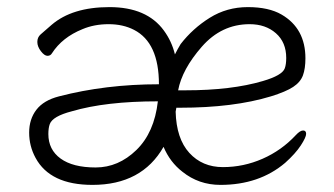

<svg xmlns="http://www.w3.org/2000/svg" viewBox="-20 -504 940 540"><path d="M424 -219Q277 -219 182 -191Q128 -177 120 -155Q116 -144 116 -127Q116 -83 150.5 -58Q185 -33 249 -33Q313 -33 363.5 -82Q414 -131 424 -219ZM502 -250Q631 -250 719 -276Q774 -292 781 -312Q785 -323 785 -341Q785 -385 756 -410.5Q727 -436 682 -436Q603 -436 547.5 -372.5Q492 -309 481 -250ZM440 -91Q379 16 240 16Q121 16 80 -60Q62 -93 62 -131Q62 -169 82.5 -195.5Q103 -222 146 -233Q277 -267 427 -267Q427 -384 357 -420Q326 -436 285.5 -436Q245 -436 212 -422Q155 -399 126 -354Q122 -347 113.5 -347Q105 -347 95 -360Q85 -373 85 -386Q85 -399 94 -407Q103 -415 125 -434Q183 -484 288 -484Q393 -484 441 -418Q463 -388 472 -351Q479 -365 488 -380Q522 -424 570 -454Q618 -484 677 -484Q736 -484 772 -463Q839 -424 839 -340Q839 -311 832 -292Q825 -273 804.5 -259.5Q784 -246 742 -233Q637 -201 486 -201H476Q475 -195 474 -190Q476 -114 512.5 -74Q549 -34 607 -34Q665 -34 718.5 -57.5Q772 -81 812 -124Q824 -137 832.5 -137Q841 -137 841 -127.5Q841 -118 826 -95Q811 -72 782 -46Q709 16 600 16Q539 16 493 -21Q458 -48 440 -91Z"/></svg>

Font: ToneOZ-Pinyin-WenKai-Light
Style: Light
Weight: 300
Designer: Fontworks Inc.
Foundry: ToneOZ
Version: Version 0.240331